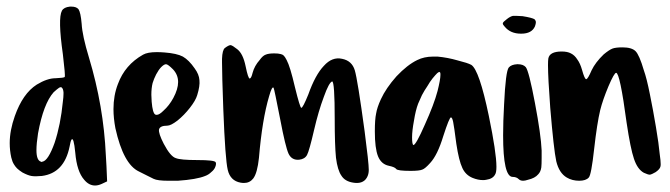

<svg xmlns="http://www.w3.org/2000/svg" viewBox="-20 -657 2056 589"><path d="M169.9 -624Q175.8 -634.8 194.3 -636.7Q197.3 -636.7 199.2 -636.7Q213.9 -636.7 220.7 -628.9Q227.5 -619.1 230.5 -584Q232.4 -547.9 252.9 -480.5Q297.9 -331.1 304.7 -180.7Q306.6 -154.3 308.6 -100.6Q304.7 -98.6 292 -92.8Q281.2 -87.9 271.5 -87.9Q252.9 -87.9 238.3 -105.5Q215.8 -130.9 210.9 -188.5Q206.1 -238.3 199.2 -228.5Q196.3 -223.6 193.4 -207Q176.8 -126 108.4 -117.2Q87.9 -115.2 76.2 -117.2Q65.4 -119.1 48.8 -127.9Q38.1 -134.8 32.2 -140.6Q26.4 -146.5 22.5 -153.3Q17.6 -161.1 14.6 -173.8Q9.8 -195.3 9.8 -217.8Q9.8 -256.8 25.4 -300.8Q49.8 -370.1 92.8 -397.5Q125 -417 150.4 -417Q175.8 -418 178.7 -420.9Q180.7 -424.8 172.9 -490.2Q157.2 -600.6 169.9 -624ZM172.9 -345.7Q174.8 -359.4 174.8 -369.1Q174.8 -372.1 174.8 -374Q173.8 -384.8 169.9 -387.7Q168.9 -389.6 167 -389.6Q164.1 -389.6 161.1 -387.7Q155.3 -383.8 144.5 -374Q113.3 -338.9 96.7 -248Q91.8 -216.8 91.8 -196.3Q91.8 -165 105.5 -161.1Q105.5 -160.2 106.4 -160.2Q108.4 -160.2 110.4 -161.1Q127.9 -164.1 147.5 -218.8Q166 -274.4 172.9 -345.7Z M418.9 -489.3Q432.6 -497.1 460.9 -497.1Q471.7 -497.1 484.4 -496.1Q522.5 -493.2 541 -483.4Q559.6 -472.7 577.1 -447.3Q590.8 -428.7 591.8 -411.1Q593.8 -393.6 585 -365.2Q580.1 -348.6 562.5 -326.2Q544.9 -303.7 524.4 -287.1Q503.9 -271.5 493.2 -271.5Q470.7 -271.5 467.8 -259.8Q465.8 -248 482.4 -215.8Q502.9 -176.8 519.5 -171.9Q534.2 -166 585 -166Q638.7 -166 641.6 -159.2Q642.6 -157.2 642.6 -154.3Q642.6 -150.4 640.6 -145.5Q637.7 -136.7 627.9 -128.9Q620.1 -121.1 609.4 -117.2Q583 -106.4 525.4 -102.5Q509.8 -102.5 497.1 -102.5Q462.9 -102.5 451.2 -108.4Q446.3 -111.3 429.7 -119.1Q413.1 -127 406.2 -130.9Q358.4 -153.3 334 -263.7Q328.1 -294.9 328.1 -322.3Q328.1 -364.3 341.8 -399.4Q363.3 -458 418.9 -489.3ZM510.7 -444.3Q495.1 -460 489.3 -460Q483.4 -460 474.6 -451.2Q466.8 -443.4 459 -428.7Q452.1 -415 448.2 -402.3Q444.3 -386.7 444.3 -366.2Q444.3 -356.4 445.3 -344.7Q448.2 -310.5 456.1 -305.7Q458 -304.7 460.9 -304.7Q468.8 -304.7 481.4 -317.4Q499 -333 511.7 -356.4Q526.4 -383.8 526.4 -405.3Q526.4 -427.7 510.7 -444.3Z M669.9 -509.8Q681.6 -518.6 687.5 -518.6Q687.5 -518.6 687.5 -518.6Q693.4 -517.6 708 -505.9Q725.6 -492.2 733.4 -454.1Q741.2 -416 746.1 -416Q751 -417 754.9 -433.6Q760.7 -455.1 776.4 -472.7Q786.1 -486.3 794.9 -489.3Q803.7 -493.2 821.3 -493.2Q834 -493.2 840.8 -491.2Q846.7 -490.2 850.6 -486.3Q854.5 -482.4 859.4 -472.7Q870.1 -453.1 884.8 -389.6Q900.4 -326.2 904.3 -326.2Q909.2 -326.2 925.8 -367.2Q947.3 -427.7 973.6 -455.1Q999 -483.4 1029.3 -476.6Q1059.6 -470.7 1068.4 -441.4Q1077.1 -412.1 1098.6 -253.9Q1111.3 -157.2 1111.3 -135.7Q1111.3 -122.1 1105.5 -112.3Q1099.6 -101.6 1087.9 -97.7Q1082 -95.7 1075.2 -95.7Q1069.3 -95.7 1063.5 -96.7Q1038.1 -100.6 1027.3 -118.2Q1015.6 -134.8 1010.7 -172.9Q1006.8 -211.9 1006.8 -292Q1006.8 -406.2 999 -407.2Q989.3 -404.3 973.6 -360.4Q957 -316.4 943.4 -257.8Q928.7 -194.3 921.9 -181.6Q915 -168.9 897.5 -167Q875 -165 865.2 -185.5Q855.5 -207 839.8 -290Q821.3 -384.8 819.3 -387.7Q814.5 -393.6 805.7 -362.3Q784.2 -290 774.4 -172.9Q769.5 -126 756.8 -109.4Q746.1 -95.7 728.5 -95.7Q723.6 -95.7 717.8 -96.7Q686.5 -102.5 678.7 -135.7Q670.9 -168 665 -322.3Q661.1 -427.7 661.1 -464.8Q661.1 -471.7 661.1 -476.6Q662.1 -503.9 669.9 -509.8Z M1259.8 -472.7Q1281.2 -483.4 1308.6 -483.4Q1315.4 -483.4 1322.3 -483.4Q1353.5 -480.5 1383.8 -471.7Q1415 -463.9 1425.8 -458Q1450.2 -442.4 1479.5 -301.8Q1502.9 -188.5 1502.9 -145.5Q1502.9 -127.9 1499 -122.1Q1492.2 -108.4 1471.7 -105.5Q1466.8 -104.5 1461.9 -104.5Q1446.3 -104.5 1429.7 -111.3Q1408.2 -120.1 1398.4 -141.6Q1387.7 -164.1 1379.9 -215.8Q1373 -269.5 1370.1 -283.2Q1367.2 -296.9 1363.3 -296.9Q1358.4 -296.9 1339.8 -239.3Q1322.3 -181.6 1299.8 -157.2Q1284.2 -139.6 1275.4 -136.7Q1266.6 -132.8 1239.3 -132.8Q1199.2 -132.8 1195.3 -138.7Q1191.4 -144.5 1172.9 -148.4Q1149.4 -153.3 1139.6 -177.7Q1129.9 -202.1 1129.9 -253.9Q1129.9 -291 1133.8 -308.6Q1136.7 -327.1 1148.4 -352.5Q1164.1 -386.7 1196.3 -422.9Q1229.5 -458 1259.8 -472.7ZM1322.3 -377.9Q1331.1 -413.1 1331.1 -426.8Q1331.1 -428.7 1331.1 -429.7Q1331.1 -433.6 1330.1 -434.6Q1329.1 -435.5 1328.1 -436.5Q1326.2 -436.5 1321.3 -432.6Q1315.4 -426.8 1306.6 -416Q1298.8 -406.2 1291 -392.6Q1282.2 -379.9 1274.4 -365.2Q1267.6 -349.6 1262.7 -338.9Q1254.9 -318.4 1250 -287.1Q1244.1 -255.9 1244.1 -235.4Q1244.1 -214.8 1248 -211.9Q1255.9 -211.9 1283.2 -274.4Q1311.5 -336.9 1322.3 -377.9Z M1535.2 -598.6Q1544.9 -606.4 1553.7 -608.4Q1557.6 -608.4 1563.5 -608.4Q1571.3 -608.4 1583 -607.4Q1613.3 -602.5 1620.1 -597.7Q1623 -594.7 1624 -589.8Q1624 -584 1621.1 -576.2Q1611.3 -553.7 1579.1 -553.7Q1578.1 -553.7 1578.1 -553.7Q1545.9 -553.7 1528.3 -575.2Q1522.5 -581.1 1522.5 -585Q1522.5 -585 1522.5 -585.9Q1523.4 -589.8 1535.2 -598.6ZM1541 -450.2Q1548.8 -459 1566.4 -460Q1567.4 -460 1568.4 -460Q1585 -460 1592.8 -451.2Q1602.5 -439.5 1621.1 -340.8Q1639.6 -243.2 1641.6 -195.3Q1641.6 -182.6 1641.6 -172.9Q1641.6 -152.3 1640.6 -143.6Q1638.7 -129.9 1630.9 -122.1Q1621.1 -110.4 1599.6 -105.5Q1590.8 -102.5 1585 -102.5Q1576.2 -102.5 1571.3 -107.4Q1564.5 -114.3 1552.7 -114.3Q1523.4 -114.3 1523.4 -242.2Q1523.4 -283.2 1526.4 -336.9Q1531.2 -439.5 1541 -450.2Z M1832 -490.2Q1848.6 -503.9 1858.4 -507.8Q1868.2 -511.7 1889.6 -511.7Q1918 -511.7 1929.7 -500Q1941.4 -488.3 1955.1 -441.4Q1963.9 -417 1973.6 -368.2Q1983.4 -320.3 1992.2 -267.6Q2001 -215.8 2003.9 -183.6Q2006.8 -164.1 2006.8 -153.3Q2006.8 -148.4 2005.9 -145.5Q2003.9 -137.7 1991.2 -128.9Q1979.5 -122.1 1973.6 -121.1Q1967.8 -121.1 1955.1 -127Q1935.5 -137.7 1924.8 -169.9Q1914.1 -201.2 1902.3 -280.3Q1881.8 -433.6 1870.1 -433.6Q1864.3 -433.6 1846.7 -392.6Q1829.1 -350.6 1821.3 -319.3Q1811.5 -278.3 1802.7 -200.2Q1793.9 -120.1 1786.1 -112.3Q1777.3 -102.5 1756.8 -102.5Q1735.4 -102.5 1718.8 -112.3Q1695.3 -126 1686.5 -162.1Q1678.7 -198.2 1668 -326.2Q1661.1 -418.9 1661.1 -457Q1661.1 -471.7 1662.1 -477.5Q1666 -499 1703.1 -499Q1720.7 -499 1731.4 -493.2Q1743.2 -487.3 1751 -474.6Q1759.8 -462.9 1765.6 -442.4Q1773.4 -414.1 1778.3 -414.1Q1783.2 -414.1 1794.9 -441.4Q1806.6 -465.8 1832 -490.2Z"/></svg>

Font: CillaFHscript
Style: Medium
Weight: 400
Designer: Cecilia Bingert
Version: Version 001.000